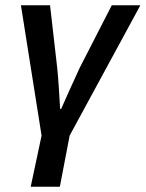

<svg xmlns="http://www.w3.org/2000/svg" viewBox="-20 -512 550 725"><path d="M96 193H206L243 0L510 -492H402L281 -256C258 -207 233 -150 211 -101H207C204 -151 201 -208 196 -256L169 -492H59L137 0Z"/></svg>

Font: Source Sans Pro Semibold
Style: Italic
Weight: 600
Italic angle: -11°
Designer: Paul D. Hunt
Foundry: Adobe Systems Incorporated
Version: Version 3.006;hotconv 1.0.111;makeotfexe 2.5.65597